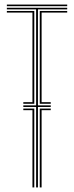

<svg xmlns="http://www.w3.org/2000/svg" viewBox="-20 -820 324 840"><path d="M82 -366V-373H122V-765H10V-772H130V-366ZM10 -793V-800H274V-793ZM122 0V-338H82V-345H130V0ZM154 0V-345H202V-338H162V0ZM154 -366V-772H274V-765H162V-373H202V-366ZM10 -779V-786H274V-779H146V-359H202V-352H146V0H138V-352H82V-359H138V-779Z"/></svg>

Font: Big Shoulders Inline Text Thin Thin
Style: Regular
Weight: 250
Version: Version 2.002